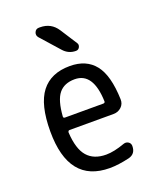

<svg xmlns="http://www.w3.org/2000/svg" viewBox="-142 -848 784 946"><g transform="rotate(-20 250.0 -375.0)"><path d="M254.9 -460.9Q200.2 -460.9 171.9 -426.3Q143.6 -391.6 137.7 -307.6Q137.7 -299.8 146.5 -299.8H346.7Q355.5 -299.8 356.4 -307.6Q351.6 -460.9 254.9 -460.9ZM269.5 9.8Q54.7 9.8 54.7 -259.8Q54.7 -400.4 105 -465.3Q155.3 -530.3 254.9 -530.3Q340.8 -530.3 385.7 -473.6Q430.7 -417 434.6 -291Q435.5 -266.6 418.5 -250.5Q401.4 -234.4 377 -234.4H146.5Q138.7 -234.4 137.7 -224.6Q142.6 -136.7 176.8 -97.7Q210.9 -58.6 275.4 -58.6Q316.4 -58.6 373 -79.1Q386.7 -84 398.4 -76.7Q410.2 -69.3 410.2 -54.7Q410.2 -13.7 373 -3.9Q314.5 9.8 269.5 9.8ZM182.6 -759.8Q240.2 -759.8 271.5 -711.9L328.1 -624Q335 -614.3 329.1 -602.1Q323.2 -589.8 309.6 -589.8Q270.5 -589.8 244.1 -620.1L158.2 -716.8Q147.5 -729.5 153.8 -744.6Q160.2 -759.8 176.8 -759.8Z"/></g></svg>

Font: Rounded Mgen+ 1m regular
Style: Regular
Weight: 400
Designer: [Source Han Sans]
Ryoko NISHIZUKA  (kana & ideographs); Paul D. Hunt (Latin, Greek & Cyrillic); Wenlong ZHANG  (bopomofo
Version: Version 1.059.20150602